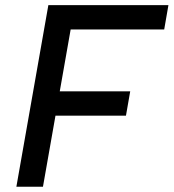

<svg xmlns="http://www.w3.org/2000/svg" viewBox="-20 -713 663 733"><path d="M42.5 0 164.6 -693.4H266.1L144 0ZM119.6 -271.5 136.2 -364.3H477.1L460.9 -271.5ZM148.4 -600.6 164.6 -693.4H623L606.9 -600.6Z"/></svg>

Font: Cascadia Mono NF
Style: Italic
Weight: 400
Italic angle: -10°
Monospace: yes
Designer: Aaron Bell
Foundry: Saja Typeworks
Version: Version 2404.023